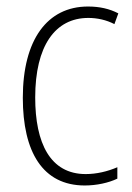

<svg xmlns="http://www.w3.org/2000/svg" viewBox="-20 -559 406 589"><path d="M240 10C276 10 313 2 340 -11V-46C310 -33 276 -25 243 -25C134 -25 88 -120 88 -260C88 -418 149 -504 251 -504C278 -504 306 -498 331 -485L343 -518C316 -532 286 -539 250 -539C125 -539 50 -437 50 -259C50 -93 111 10 240 10Z"/></svg>

Font: Noto Sans Gurmukhi Condensed ExtraLight
Style: Regular
Weight: 200
Width: 3
Designer: Jelle Bosma - Monotype Design Team
Foundry: Monotype Imaging Inc.
Version: Version 2.004